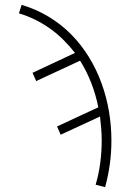

<svg xmlns="http://www.w3.org/2000/svg" viewBox="-20 -548 540 791"><path d="M413 223 374 213Q387 169 393 123Q399 77 399 31Q399 6 397 -18.5Q395 -43 392 -68L230 7L215 -27L385 -106Q375 -157 356 -206Q337 -255 310 -298L129 -214L114 -248L289 -330Q267 -358 241.5 -383.5Q216 -409 186.5 -430Q157 -451 124.5 -467Q92 -483 58 -493L69 -528Q127 -511 179 -480Q231 -449 273 -406.5Q315 -364 346.5 -312.5Q378 -261 398.5 -204.5Q419 -148 429 -88.5Q439 -29 439 31Q439 80 432.5 128Q426 176 413 223Z"/></svg>

Font: Iosevka Curly Extralight
Style: Regular
Weight: 200
Monospace: yes
Designer: Belleve Invis
Foundry: Belleve Invis
Version: Version 22.1.2; ttfautohint (v1.8.4)